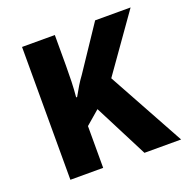

<svg xmlns="http://www.w3.org/2000/svg" viewBox="-104 -645 726 743"><g transform="rotate(-20 259.5 -273.5)"><path d="M510 -547 346 -315 519 0H368L255 -221L198 -172V0H63V-547H198V-421Q198 -388 197 -355.5Q196 -323 193 -292H197Q208 -312 219.5 -331Q231 -350 243 -366L364 -547Z"/></g></svg>

Font: Noto Sans Condensed
Style: Bold
Weight: 700
Width: 3
Designer: Monotype Design Team
Foundry: Monotype Imaging Inc.
Version: Version 2.013; ttfautohint (v1.8.4.7-5d5b)